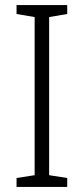

<svg xmlns="http://www.w3.org/2000/svg" viewBox="-20 -734 329 754"><path d="M244 0V-35L173 -46V-667L244 -679V-714H45V-679L116 -667V-46L45 -35V0Z"/></svg>

Font: Noto Sans Devanagari SemiCondensed Light
Style: Regular
Weight: 300
Width: 4
Designer: Jelle Bosma - Monotype Design Team
Foundry: Monotype Imaging Inc.
Version: Version 2.004